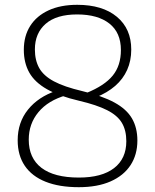

<svg xmlns="http://www.w3.org/2000/svg" viewBox="-20 -769 645 798"><path d="M307.5 9Q226 9 169.2 -13.8Q112.5 -36.5 83 -80Q53.5 -123.5 53.5 -186Q53.5 -260 96.2 -313.2Q139 -366.5 213.5 -391.5L255 -373Q180 -351.5 139.8 -303Q99.5 -254.5 99.5 -188.5Q99.5 -112 152.2 -71.5Q205 -31 308 -31Q403 -31 454 -70.2Q505 -109.5 505 -182Q505 -227.5 486.5 -258.5Q468 -289.5 425 -311.2Q382 -333 309.5 -350Q226 -369.5 175.2 -398.2Q124.5 -427 101.8 -467.2Q79 -507.5 79 -562Q79 -619.5 105.5 -661.2Q132 -703 181.8 -726Q231.5 -749 301 -749Q406 -749 465.8 -699.2Q525.5 -649.5 525.5 -563Q525.5 -516.5 508.5 -478.5Q491.5 -440.5 458.8 -412Q426 -383.5 378.5 -364.5L339 -382.5Q414.5 -413 448.5 -454.8Q482.5 -496.5 482.5 -561Q482.5 -633.5 434.5 -671.2Q386.5 -709 300.5 -709Q214.5 -709 169.8 -670Q125 -631 125 -563.5Q125 -518.5 143 -486.2Q161 -454 204 -431Q247 -408 321.5 -390.5Q405 -370.5 455.5 -343Q506 -315.5 528.5 -276.8Q551 -238 551 -185Q551 -126 522.5 -82.5Q494 -39 439.5 -15Q385 9 307.5 9Z"/></svg>

Font: Encode Sans SC ExtraLight
Style: Regular
Weight: 250
Designer: Multiple Designers
Foundry: Impallari Type
Version: Version 3.002